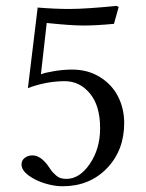

<svg xmlns="http://www.w3.org/2000/svg" viewBox="-20 -631 505 662"><path d="M325.2 -189Q325.2 -266.6 290 -308.8Q254.9 -351.1 203.1 -351.1Q139.6 -351.1 76.2 -327.1L109.9 -605Q168.5 -600.1 217.8 -600.1Q277.3 -600.1 381.8 -610.8L389.2 -606.9L373 -548.8Q311.5 -543 268.1 -543Q224.6 -543 141.1 -551.8L121.1 -375Q136.7 -380.9 168 -386Q199.2 -391.1 229 -391.1Q283.2 -391.1 324.7 -365.2Q366.2 -339.4 387.2 -297.9Q408.2 -256.3 408.2 -207Q408.2 -112.3 348.4 -50.5Q288.6 11.2 195.8 11.2Q167 11.2 134.3 1.2Q101.6 -8.8 77.9 -26.6Q54.2 -44.4 54.2 -64Q54.2 -78.1 65.4 -86.7Q76.7 -95.2 91.8 -95.2Q118.2 -95.2 143.1 -63Q145 -60.5 151.6 -50.8Q158.2 -41 162.1 -36.9Q166 -32.7 173.3 -26.1Q180.7 -19.5 189.5 -16.8Q198.2 -14.2 209 -14.2Q254.4 -14.2 289.8 -66.2Q325.2 -118.2 325.2 -189Z"/></svg>

Font: Linux Libertine Display G
Style: Regular
Weight: 400
Designer: Philipp H. Poll
Foundry: Philipp H. Poll
Version: Version 5.0.9